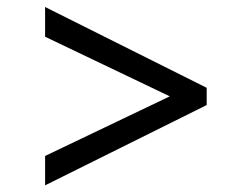

<svg xmlns="http://www.w3.org/2000/svg" viewBox="-20 -574 704 562"><path d="M112 -31.5V-117.5L477 -292L112 -466.5V-553.5L585 -317V-266.5Z"/></svg>

Font: Merriweather 72pt Black
Style: Regular
Weight: 900
Version: Version 2.100